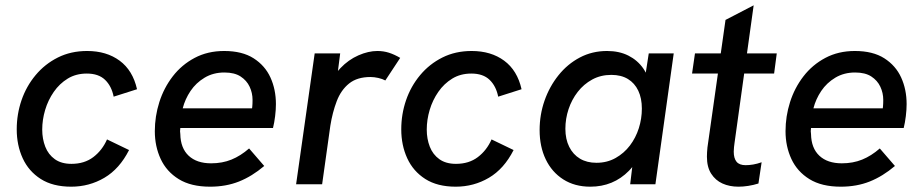

<svg xmlns="http://www.w3.org/2000/svg" viewBox="-20 -694 3477 723"><path d="M248 9Q179 9 133.5 -20Q88 -49 65.5 -98Q43 -147 43 -207Q43 -264 61 -316.5Q79 -369 114 -411Q149 -453 198 -477.5Q247 -502 308 -502Q381 -502 430.5 -465.5Q480 -429 496 -358L408 -330Q400 -370 375.5 -393.5Q351 -417 307 -417Q266 -417 235 -398Q204 -379 182.5 -348Q161 -317 150 -280Q139 -243 139 -206Q139 -171 150.5 -141.5Q162 -112 186.5 -94.5Q211 -77 249 -77Q298 -77 331.5 -102.5Q365 -128 383 -169L466 -129Q430 -58 373 -24.5Q316 9 248 9Z M771 9Q699 9 653 -19.5Q607 -48 585 -95.5Q563 -143 563 -200Q563 -256 580 -309.5Q597 -363 630.5 -406.5Q664 -450 713 -476Q762 -502 824 -502Q892 -502 935 -474.5Q978 -447 998.5 -402Q1019 -357 1019 -302Q1019 -281 1016 -256.5Q1013 -232 1008 -212H659Q658 -206 658 -200Q658 -194 659 -189Q660 -136 690.5 -107.5Q721 -79 775 -79Q817 -79 851.5 -93Q886 -107 918 -135L975 -69Q929 -30 880 -10.5Q831 9 771 9ZM927 -267Q929 -283 930 -293Q931 -303 931 -318Q931 -344 920 -367.5Q909 -391 886 -406Q863 -421 825 -421Q783 -421 750.5 -401.5Q718 -382 697.5 -351.5Q677 -321 668 -286H958Z M1095 0 1165 -493H1261L1244 -360L1220 -363Q1232 -406 1262 -437.5Q1292 -469 1329.5 -485.5Q1367 -502 1401 -502Q1424 -502 1444.5 -495.5Q1465 -489 1487 -476L1431 -391Q1420 -397 1404.5 -400.5Q1389 -404 1375 -404Q1325 -404 1294.5 -379.5Q1264 -355 1248 -313Q1232 -271 1224 -221L1193 0Z M1696 9Q1627 9 1581.5 -20Q1536 -49 1513.5 -98Q1491 -147 1491 -207Q1491 -264 1509 -316.5Q1527 -369 1562 -411Q1597 -453 1646 -477.5Q1695 -502 1756 -502Q1829 -502 1878.5 -465.5Q1928 -429 1944 -358L1856 -330Q1848 -370 1823.5 -393.5Q1799 -417 1755 -417Q1714 -417 1683 -398Q1652 -379 1630.5 -348Q1609 -317 1598 -280Q1587 -243 1587 -206Q1587 -171 1598.5 -141.5Q1610 -112 1634.5 -94.5Q1659 -77 1697 -77Q1746 -77 1779.5 -102.5Q1813 -128 1831 -169L1914 -129Q1878 -58 1821 -24.5Q1764 9 1696 9Z M2203 9Q2144 9 2101 -18.5Q2058 -46 2035 -94Q2012 -142 2012 -204Q2012 -262 2030.5 -315Q2049 -368 2083 -410.5Q2117 -453 2163.5 -477.5Q2210 -502 2266 -502Q2312 -502 2346.5 -484.5Q2381 -467 2402.5 -436Q2424 -405 2427 -362L2401 -351L2423 -493H2517L2448 0H2353L2370 -142L2397 -130Q2378 -81 2348.5 -51Q2319 -21 2282.5 -6Q2246 9 2203 9ZM2226 -81Q2266 -81 2298 -99Q2330 -117 2352 -146Q2374 -175 2385.5 -211Q2397 -247 2397 -285Q2397 -324 2383.5 -352.5Q2370 -381 2344.5 -396.5Q2319 -412 2282 -412Q2242 -412 2210 -394.5Q2178 -377 2155.5 -348Q2133 -319 2121 -283Q2109 -247 2109 -209Q2109 -170 2123.5 -141Q2138 -112 2164 -96.5Q2190 -81 2226 -81Z M2761 9Q2727 9 2700.5 -3Q2674 -15 2658 -40Q2642 -65 2642 -104Q2642 -112 2642.5 -120.5Q2643 -129 2644 -139L2712 -619L2818 -674L2746 -156Q2745 -148 2744 -140Q2743 -132 2743 -123Q2743 -98 2753.5 -85Q2764 -72 2788 -72Q2801 -72 2816 -74.5Q2831 -77 2848 -83L2836 -3Q2817 3 2797.5 6Q2778 9 2761 9ZM2586 -417 2597 -493H2905L2895 -417Z M3146 9Q3074 9 3028 -19.5Q2982 -48 2960 -95.5Q2938 -143 2938 -200Q2938 -256 2955 -309.5Q2972 -363 3005.5 -406.5Q3039 -450 3088 -476Q3137 -502 3199 -502Q3267 -502 3310 -474.5Q3353 -447 3373.5 -402Q3394 -357 3394 -302Q3394 -281 3391 -256.5Q3388 -232 3383 -212H3034Q3033 -206 3033 -200Q3033 -194 3034 -189Q3035 -136 3065.5 -107.5Q3096 -79 3150 -79Q3192 -79 3226.5 -93Q3261 -107 3293 -135L3350 -69Q3304 -30 3255 -10.5Q3206 9 3146 9ZM3302 -267Q3304 -283 3305 -293Q3306 -303 3306 -318Q3306 -344 3295 -367.5Q3284 -391 3261 -406Q3238 -421 3200 -421Q3158 -421 3125.5 -401.5Q3093 -382 3072.5 -351.5Q3052 -321 3043 -286H3333Z"/></svg>

Font: Hanken Grotesk Medium
Style: Italic
Weight: 500
Italic angle: -8°
Designer: Alfredo Marco Pradil
Foundry: Hanken Design Co.
Version: Version 3.013